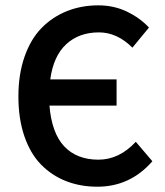

<svg xmlns="http://www.w3.org/2000/svg" viewBox="-20 -686 616 718"><path d="M344.2 12.2Q280.3 12.2 226.8 -8.8Q173.3 -29.8 133.3 -70.8Q93.3 -111.8 71 -177Q48.8 -242.2 48.8 -325.2Q48.8 -408.2 71.8 -473.9Q94.7 -539.6 135.3 -581.1Q175.8 -622.6 230 -644.3Q284.2 -666 348.1 -666Q405.8 -666 454.6 -642.6Q503.4 -619.1 537.1 -583L475.1 -507.8Q418 -564.9 350.1 -564.9Q275.4 -564.9 227.5 -520.5Q179.7 -476.1 168 -389.2H416V-291H165Q173.3 -188.5 220.2 -138.7Q267.1 -88.9 348.1 -88.9Q425.8 -88.9 487.8 -155.8L549.8 -83Q466.8 12.2 344.2 12.2Z"/></svg>

Font: Toshiba Sans Medium
Style: Regular
Weight: 500
Designer: Paul D. Hunt
Foundry: Toshiba Corporation
Version: Version 2.020;PS 2.0;hotconv 1.0.86;makeotf.lib2.5.63406